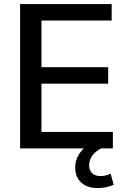

<svg xmlns="http://www.w3.org/2000/svg" viewBox="-20 -739 633 956"><path d="M80.1 -718.8H536.1V-636.7H186.5V-404.3H518.6V-322.3H186.5V-82H542V0H484.4Q458 11.7 440.9 34.2Q423.8 56.6 423.8 84Q423.8 109.4 439 123.5Q454.1 137.7 479.5 137.7Q506.8 137.7 531.2 126L545.9 180.7Q512.7 197.3 464.8 197.3Q414.1 197.3 384.3 169.9Q354.5 142.6 354.5 94.7Q354.5 41 397.5 0H80.1Z"/></svg>

Font: Min Sans Medium
Style: Regular
Weight: 500
Designer: Jinseong-Kim, NotoSansCJK, Nunito
Foundry: Jinseong-Kim
Version: Version 1.400;Glyphs 3.1.2 (3151)